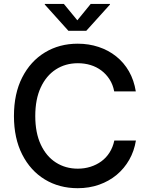

<svg xmlns="http://www.w3.org/2000/svg" viewBox="-20 -964 772 994"><path d="M382.3 10.3Q286.6 10.3 212.2 -34.9Q137.7 -80.1 95 -164.1Q52.2 -248 52.2 -363.3Q52.2 -479.5 95 -563.2Q137.7 -647 212.4 -692.4Q287.1 -737.8 382.3 -737.8Q439.9 -737.8 490.7 -720.9Q541.5 -704.1 581.5 -672.1Q621.6 -640.1 647.7 -594.5Q673.8 -548.8 683.1 -490.7H571.3Q564.5 -526.4 547.1 -553.2Q529.8 -580.1 504.9 -598.9Q480 -617.7 449 -627.2Q418 -636.7 383.3 -636.7Q318.8 -636.7 269 -604.5Q219.2 -572.3 190.9 -511.2Q162.6 -450.2 162.6 -363.3Q162.6 -276.4 191.2 -215.3Q219.7 -154.3 269.5 -122.6Q319.3 -90.8 382.8 -90.8Q417.5 -90.8 448.5 -100.6Q479.5 -110.4 504.6 -128.7Q529.8 -147 547.1 -174.3Q564.5 -201.7 571.8 -236.3H683.6Q674.8 -182.1 649.2 -137Q623.5 -91.8 584 -58.8Q544.4 -25.9 493.2 -7.8Q441.9 10.3 382.3 10.3ZM310.5 -943.8 380.4 -858.9 449.7 -943.8H549.3V-940.4L426.8 -804.7H334L211.9 -940.4V-943.8Z"/></svg>

Font: Inter 17pt Medium
Style: Regular
Weight: 500
Version: Version 4.001;git-66647c0bb